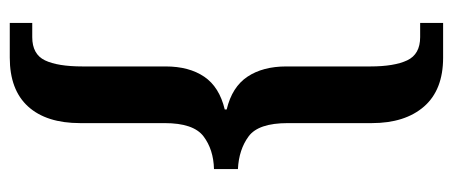

<svg xmlns="http://www.w3.org/2000/svg" viewBox="-287 -513 927 393"><g transform="rotate(-90 176.5 -316.5)"><path d="M255 127Q189 127 155 88Q121 49 121 -19V-191Q121 -251 94 -271Q67 -291 27 -293V-342Q67 -343 94 -363.5Q121 -384 121 -443V-616Q121 -685 155 -722.5Q189 -760 255 -760H326V-714H297Q262 -714 249.5 -688Q237 -662 237 -611V-441Q237 -393 216 -362Q195 -331 149 -320V-316Q195 -305 216 -273.5Q237 -242 237 -194V-22Q237 27 249.5 53.5Q262 80 297 80H326V127Z"/></g></svg>

Font: Noto Serif Tamil ExtraCondensed SemiBold
Style: Regular
Weight: 600
Width: 2
Designer: Indian Type Foundry, Tom Grace, and the Monotype Design Team
Foundry: Monotype Imaging Inc.
Version: Version 2.004; ttfautohint (v1.8.4.7-5d5b)